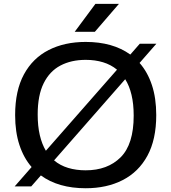

<svg xmlns="http://www.w3.org/2000/svg" viewBox="-20 -967 889 996"><path d="M142 0H56L144 -100.5Q103 -147.5 80.8 -215Q58.5 -282.5 58.5 -370Q58.5 -497 104.2 -581.2Q150 -665.5 232.5 -707.5Q315 -749.5 424.5 -749.5Q565 -749.5 656 -684L705 -740H791L704 -640.5Q745.5 -593.5 768 -525.8Q790.5 -458 790.5 -370Q790.5 -243.5 744.8 -159.2Q699 -75 616.5 -32.8Q534 9.5 424.5 9.5Q283 9.5 192 -57ZM175.5 -373Q175.5 -312.5 186.5 -265.8Q197.5 -219 218 -185L587 -605.5Q555.5 -631.5 514.5 -644Q473.5 -656.5 424.5 -656.5Q349.5 -656.5 293.5 -627Q237.5 -597.5 206.5 -535Q175.5 -472.5 175.5 -373ZM424.5 -83.5Q538 -83.5 605.8 -151Q673.5 -218.5 673.5 -367Q673.5 -428 662.2 -475Q651 -522 629.5 -556L260.5 -135Q292 -108.5 333.5 -96Q375 -83.5 424.5 -83.5ZM367.5 -802 475 -947H597L472 -802Z"/></svg>

Font: Encode Sans Expanded Expanded Medium
Style: Regular
Weight: 500
Width: 7
Designer: Multiple Designers
Foundry: Impallari Type
Version: Version 3.000; ttfautohint (v1.8.3) -l 8 -r 50 -G 200 -x 14 